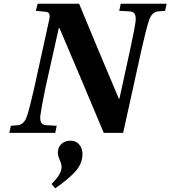

<svg xmlns="http://www.w3.org/2000/svg" viewBox="-20 -712 913 1029"><path d="M30 0 38 -38 75 -41Q110 -44 125 -91Q140 -137 163 -239L241 -594Q248 -621 245 -634.5Q242 -648 222 -649L172 -654L182 -692H404Q494 -473 617 -183H620L679 -453Q704 -570 707 -601Q709 -626 701.5 -638Q694 -650 673 -651L619 -654L627 -692H873L865 -654L828 -651Q793 -648 778 -601Q763 -555 740 -453L640 0H536Q419 -280 299 -561H295L223 -239Q200 -125 196 -91Q194 -66 201.5 -54Q209 -42 230 -41L284 -38L276 0ZM256 274Q310 222 310 183Q310 167 300 145Q290 123 290 107Q290 78 308.5 60Q327 42 358 42Q388 42 405 63Q422 84 422 113Q422 165 383.5 207.5Q345 250 276 297Z"/></svg>

Font: Lingua Franca
Style: Bold Italic
Weight: 700
Italic angle: -13°
Version: Version 1.19